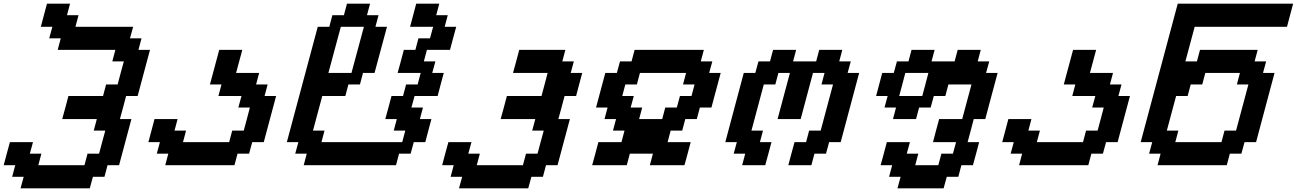

<svg xmlns="http://www.w3.org/2000/svg" viewBox="-20 -895 7024 1040"><path d="M91.3 125H466.3L483.4 62.5H545.9L562.5 0H625Q636.2 -42 658.4 -125.2Q680.7 -208.5 691.9 -250H629.4Q635.3 -270.5 646.5 -312.3Q657.7 -354 663.1 -375H725.6Q736.8 -416.5 759 -500Q781.2 -583.5 792.5 -625H730L746.6 -687.5H684.1L701.2 -750H388.7L405.3 -812.5H342.8L359.4 -875H234.4Q229 -854 217.8 -812.5Q206.5 -771 201.2 -750H263.7L246.6 -687.5H309.1L292.5 -625H605L588.4 -562.5H650.9Q645 -542 633.8 -500.2Q622.6 -458.5 617.2 -437.5H554.7L538.1 -375H350.6Q345.2 -354 334 -312.3Q322.8 -270.5 316.9 -250H504.4L487.8 -187.5H550.3Q544.4 -166.5 533.2 -124.8Q522 -83 516.6 -62.5H454.1L437.5 0H187.5L204.1 -62.5H141.6L158.7 -125H33.7Q27.8 -104 16.6 -62.5Q5.4 -21 0 0H62.5L45.9 62.5H108.4Z M875 0H1250L1266.6 -62.5H1329.1L1346.2 -125H1408.7Q1419.9 -166.5 1442.1 -249.8Q1464.4 -333 1475.6 -375H1413.1L1429.7 -437.5H1367.2L1383.8 -500H1258.8Q1264.2 -520.5 1275.6 -562.3Q1287.1 -604 1292.5 -625H1167.5L1117.2 -437.5H1179.7L1163.1 -375H1288.1L1271 -312.5H1333.5Q1328.1 -291.5 1317.1 -249.8Q1306.2 -208 1300.3 -187.5H1237.8L1221.2 -125H971.2L987.8 -187.5H925.3L941.9 -250H816.9Q811.5 -229 800.3 -187.3Q789.1 -145.5 783.7 -125H846.2L829.1 -62.5H891.6Z M1625 0H2125L2141.6 -62.5H2204.1L2221.2 -125H2283.7Q2289.1 -145.5 2300 -187.3Q2311 -229 2316.9 -250H2254.4L2271 -312.5H2208.5L2225.6 -375H2350.6Q2356 -395.5 2366.9 -437.3Q2377.9 -479 2383.8 -500H2321.3L2338.4 -562.5H2275.9L2292.5 -625H2417.5Q2422.9 -645.5 2434.1 -687.3Q2445.3 -729 2451.2 -750H2388.7L2405.3 -812.5H2342.8L2359.4 -875H2234.4Q2229 -854 2218 -812.5Q2207 -771 2201.2 -750H2326.2L2309.1 -687.5H2246.6L2230 -625H2167.5Q2162.1 -604 2150.9 -562.3Q2139.6 -520.5 2133.8 -500H2258.8L2242.2 -437.5H2179.7L2163.1 -375H2100.6Q2095.2 -354 2084 -312.3Q2072.8 -270.5 2066.9 -250H2129.4L2112.8 -187.5H2175.3L2158.7 -125H1721.2L1737.8 -187.5H1675.3L1725.6 -375H1850.6L1867.2 -437.5H1929.7L1946.3 -500H2008.8Q2020 -541.5 2042.5 -625Q2064.9 -708.5 2076.2 -750H2013.7L2030.3 -812.5H1967.8L1984.4 -875H1859.4L1842.8 -812.5H1780.3L1763.7 -750H1701.2Q1673.3 -646 1617.4 -437.5Q1561.5 -229 1533.7 -125H1596.2L1579.1 -62.5H1641.6ZM1883.8 -500H1758.8Q1770 -541.5 1792.5 -625Q1814.9 -708.5 1826.2 -750H1951.2Q1939.9 -708.5 1917.5 -625Q1895 -541.5 1883.8 -500Z M2466.3 125H2841.3L2858.4 62.5H2920.9L2937.5 0H3000Q3011.2 -42 3033.4 -125.2Q3055.7 -208.5 3066.9 -250H3004.4Q3010.3 -270.5 3021.5 -312.3Q3032.7 -354 3038.1 -375H3100.6Q3106 -395.5 3116.9 -437.3Q3127.9 -479 3133.8 -500H3071.3L3088.4 -562.5H3025.9L3042.5 -625H2792.5Q2787.1 -604 2775.9 -562.3Q2764.6 -520.5 2758.8 -500H2946.3Q2940.9 -479 2929.9 -437.3Q2918.9 -395.5 2913.1 -375H2725.6Q2720.2 -354 2709 -312.3Q2697.8 -270.5 2691.9 -250H2879.4L2862.8 -187.5H2925.3Q2919.4 -166.5 2908.2 -124.8Q2897 -83 2891.6 -62.5H2829.1L2812.5 0H2562.5L2579.1 -62.5H2516.6L2533.7 -125H2408.7Q2402.8 -104 2391.6 -62.5Q2380.4 -21 2375 0H2437.5L2420.9 62.5H2483.4Z M3500 0H3687.5Q3693.4 -21 3704.6 -62.5Q3715.8 -104 3721.2 -125H3596.2L3612.8 -187.5H3675.3L3691.9 -250H3754.4L3771 -312.5H3833.5L3883.8 -500H3821.3L3838.4 -562.5H3775.9L3792.5 -625H3417.5L3400.9 -562.5H3338.4L3321.3 -500H3258.8L3208.5 -312.5H3271L3254.4 -250H3316.9L3300.3 -187.5H3362.8L3346.2 -125H3221.2Q3215.8 -104 3204.6 -62.5Q3193.4 -21 3187.5 0H3375L3391.6 -62.5H3516.6ZM3566.9 -250H3441.9L3458.5 -312.5H3396L3413.1 -375H3350.6L3367.2 -437.5H3429.7L3446.3 -500H3696.3L3679.7 -437.5H3742.2L3725.6 -375H3663.1L3646 -312.5H3583.5Z M4250 0H4375L4391.6 -62.5H4454.1L4471.2 -125H4533.7Q4550.3 -187.5 4583.7 -312.5Q4617.2 -437.5 4633.8 -500H4571.3L4588.4 -562.5H4525.9L4542.5 -625H4417.5L4400.9 -562.5H4275.9L4292.5 -625H4167.5L4150.9 -562.5H4088.4L4071.3 -500H4008.8Q3992.2 -437.5 3958.7 -312.5Q3925.3 -187.5 3908.7 -125H3971.2L3954.1 -62.5H4016.6L4000 0H4125Q4130.9 -21 4142.1 -62.5Q4153.3 -104 4158.7 -125H4096.2L4112.8 -187.5H4050.3Q4061.5 -229 4083.7 -312.3Q4106 -395.5 4117.2 -437.5H4179.7L4196.3 -500H4258.8Q4247.6 -458 4225.3 -375Q4203.1 -292 4191.9 -250H4316.9Q4328.1 -292 4350.3 -375Q4372.6 -458 4383.8 -500H4446.3L4429.7 -437.5H4492.2Q4481 -396 4458.7 -312.5Q4436.5 -229 4425.3 -187.5H4362.8L4346.2 -125H4283.7Q4277.8 -104 4266.6 -62.5Q4255.4 -21 4250 0Z M4841.3 125H5091.3L5108.4 62.5H5170.9L5187.5 0H5250Q5255.9 -21 5267.1 -62.5Q5278.3 -104 5283.7 -125H5221.2Q5227.1 -145.5 5238 -187.3Q5249 -229 5254.4 -250H5316.9Q5328.1 -292 5350.3 -375.2Q5372.6 -458.5 5383.8 -500H5321.3L5338.4 -562.5H5275.9L5292.5 -625H5167.5L5150.9 -562.5H5025.9L5042.5 -625H4917.5L4900.9 -562.5H4838.4L4821.3 -500H4758.8Q4753.4 -479 4742.2 -437.5Q4731 -396 4725.6 -375H4788.1L4771 -312.5H4833.5L4816.9 -250H4941.9L4958.5 -312.5H5021L5038.1 -375H5100.6L5117.2 -437.5H5242.2L5191.9 -250H5066.9Q5061 -229 5050 -187.3Q5039.1 -145.5 5033.7 -125H5158.7L5141.6 -62.5H5079.1L5062.5 0H4937.5L4954.1 -62.5H4891.6L4908.7 -125H4783.7Q4778.3 -104 4767.1 -62.5Q4755.9 -21 4750 0H4812.5L4795.9 62.5H4858.4ZM4975.6 -375H4850.6Q4856.4 -396 4867.4 -437.5Q4878.4 -479 4883.8 -500H5008.8Q5003.4 -479 4992.4 -437.5Q4981.4 -396 4975.6 -375Z M5500 0H5875L5891.6 -62.5H5954.1L5971.2 -125H6033.7Q6044.9 -166.5 6067.1 -249.8Q6089.4 -333 6100.6 -375H6038.1L6054.7 -437.5H5992.2L6008.8 -500H5883.8Q5889.2 -520.5 5900.6 -562.3Q5912.1 -604 5917.5 -625H5792.5L5742.2 -437.5H5804.7L5788.1 -375H5913.1L5896 -312.5H5958.5Q5953.1 -291.5 5942.1 -249.8Q5931.2 -208 5925.3 -187.5H5862.8L5846.2 -125H5596.2L5612.8 -187.5H5550.3L5566.9 -250H5441.9Q5436.5 -229 5425.3 -187.3Q5414.1 -145.5 5408.7 -125H5471.2L5454.1 -62.5H5516.6Z M6250 0H6625L6641.6 -62.5H6704.1L6721.2 -125H6783.7Q6800.3 -187.5 6833.7 -312.5Q6867.2 -437.5 6883.8 -500H6821.3L6838.4 -562.5H6775.9L6792.5 -625H6480L6463.4 -562.5H6400.9L6451.2 -750H6951.2Q6956.5 -770.5 6967.8 -812.5Q6979 -854.5 6984.4 -875H6359.4L6158.7 -125H6221.2L6204.1 -62.5H6266.6ZM6596.2 -125H6346.2L6362.8 -187.5H6300.3L6350.6 -375H6413.1L6429.7 -437.5H6492.2L6508.8 -500H6696.3L6679.7 -437.5H6742.2Q6731 -396 6708.7 -312.5Q6686.5 -229 6675.3 -187.5H6612.8Z"/></svg>

Font: Faithful 32x
Style: Oblique
Weight: 400
Foundry: Faithful Resource Pack
Version: Version 1.0; January 27, 2023